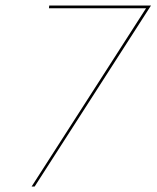

<svg xmlns="http://www.w3.org/2000/svg" viewBox="-20 -678 569 698"><path d="M159 -658H529L106 0H95L511 -648H158Z"/></svg>

Font: EauTestInfant Hairline
Style: Italic
Weight: 250
Italic angle: -12°
Designer: Christian Thalmann (Catharsis Fonts)
Version: Version 0.001;PS 000.001;hotconv 1.0.88;makeotf.lib2.5.64775